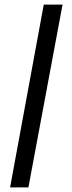

<svg xmlns="http://www.w3.org/2000/svg" viewBox="-20 -763 316 838"><path d="M24 55 171 -743H253L104 55Z"/></svg>

Font: Saira ExtraCondensed SemiBold
Style: Regular
Weight: 600
Width: 2
Designer: Hector Gatti with collaboration of the Omnibus-Type team
Foundry: Omnibus-Type
Version: Version 1.101